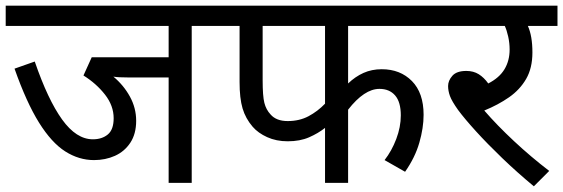

<svg xmlns="http://www.w3.org/2000/svg" viewBox="-20 -642 1977 674"><path d="M653 -551V0H572V-370H435Q394 -370 378 -373Q414 -343 436 -303Q458 -263 458 -218Q458 -172 437.5 -141Q417 -110 383.5 -95Q350 -80 310 -80Q257 -80 209 -110.5Q161 -141 117 -211.5Q73 -282 31 -401L102 -426Q148 -292 198 -222.5Q248 -153 306 -153Q338 -153 358.5 -170Q379 -187 379 -227Q379 -271 348.5 -310Q318 -349 273 -377L302 -441H572V-551H0V-622H757V-551Z M1202 -551V-349Q1227 -373 1256 -386Q1285 -399 1320 -399Q1385 -399 1426 -357.5Q1467 -316 1467 -239Q1467 -193 1452 -141Q1437 -89 1402 -39L1330 -80Q1355 -112 1371 -154Q1387 -196 1387 -237Q1387 -284 1367 -307Q1347 -330 1312 -330Q1259 -330 1202 -257V0H1121V-193Q1097 -174 1065 -160Q1033 -146 990 -146Q950 -146 918 -160.5Q886 -175 867 -197Q842 -226 831.5 -261.5Q821 -297 821 -354V-551H742V-622H1528V-551ZM902 -551V-360Q902 -305 908 -281Q914 -257 930 -240Q950 -217 990 -217Q1031 -217 1063 -234Q1095 -251 1121 -278V-551Z M1908 -42 1854 12Q1795 -37 1743 -87Q1691 -137 1651 -181Q1611 -225 1588 -256Q1566 -287 1559.5 -305Q1553 -323 1553 -340Q1553 -359 1568 -376Q1583 -393 1617 -393Q1642 -393 1660.5 -381.5Q1679 -370 1694 -349Q1733 -369 1751 -399Q1769 -429 1769 -468Q1769 -491 1764 -513.5Q1759 -536 1752 -551H1513V-622H1937V-551H1833Q1849 -516 1849 -458Q1849 -403 1827 -365Q1805 -327 1767 -300.5Q1729 -274 1680 -254Q1725 -202 1784.5 -146.5Q1844 -91 1908 -42Z"/></svg>

Font: Noto Sans
Style: Regular
Weight: 400
Designer: Monotype Design Team
Foundry: Monotype Imaging Inc.
Version: Version 2.007